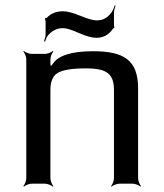

<svg xmlns="http://www.w3.org/2000/svg" viewBox="-20 -685 613 716"><path d="M327 -494C247 -494 197 -478 177 -447C174 -442 167 -437 166 -433L170 -431C171 -435 168 -443 168 -448V-464C168 -473 174 -488 179 -493L177 -495C172 -490 157 -484 148 -484H98C89 -484 74 -490 69 -495L67 -493C72 -488 78 -473 78 -464V-20C78 -11 72 4 67 9L69 11C74 6 89 0 98 0H148C157 0 172 6 177 11L179 9C174 4 168 -11 168 -20V-350C168 -381 177 -402 195 -413C213 -424 248 -430 301 -430C324 -430 343 -428 358 -424C392 -414 405 -391 405 -350V-20C405 -11 399 4 394 9L396 11C401 6 416 0 425 0H475C484 0 499 6 504 11L506 9C501 4 495 -11 495 -20V-355C495 -461 442 -494 327 -494ZM340 -609C327 -609 307 -615 280 -626C253 -637 231 -643 215 -643C190 -643 170 -635 155 -619C153 -618 150 -617 149 -618L147 -614C148 -613 150 -609 150 -607V-556C150 -548 146 -537 144 -531L148 -530C150 -536 153 -546 159 -553C174 -571 193 -580 215 -580C228 -580 247 -574 274 -562C301 -550 323 -544 340 -544C366 -544 387 -556 402 -579C403 -580 405 -581 405 -580L407 -584C407 -584 405 -587 405 -588V-637C405 -647 409 -657 411 -664L408 -665C405 -658 402 -647 396 -639C383 -622 369 -609 340 -609Z"/></svg>

Font: Gamestation Storm
Style: Regular
Weight: 400
Designer: Jonas Hecksher
Foundry: Jonas Hecksher, Playtypeª, e-types AS
Version: Version 1.003